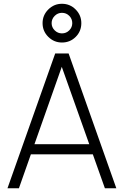

<svg xmlns="http://www.w3.org/2000/svg" viewBox="-20 -1006 661 1026"><path d="M20 0 274.9 -720.2H346.7L601.6 0H540.5L476.1 -181.2H145L81.1 0ZM164.1 -235.4H457L310.1 -648.9ZM207.5 -882.3Q207.5 -924.8 238 -955.3Q268.6 -985.8 311 -985.8Q354 -985.8 384.3 -955.3Q414.6 -924.8 414.6 -882.3Q414.6 -838.9 384.5 -808.8Q354.5 -778.8 311 -778.8Q268.6 -778.8 238 -809.1Q207.5 -839.4 207.5 -882.3ZM311 -827.6Q334 -827.6 350.1 -843.8Q366.2 -859.9 366.2 -882.3Q366.2 -905.3 350.1 -921.4Q334 -937.5 311 -937.5Q288.6 -937.5 272.2 -921.1Q255.9 -904.8 255.9 -882.3Q255.9 -859.9 272.2 -843.8Q288.6 -827.6 311 -827.6Z"/></svg>

Font: Manrope Light
Style: Regular
Weight: 300
Designer: Mikhail Sharanda
Foundry: Mikhail Sharanda
Version: Version 4.505;FEAKit 1.0